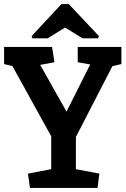

<svg xmlns="http://www.w3.org/2000/svg" viewBox="-21 -921 617 941"><path d="M126 0 116 -70 230 -92V-253L40 -597L-1 -607V-691H234L246 -616L176 -603L305 -374L421 -605L360 -616V-691H574V-607L530 -597L351 -250V-92L466 -70L457 0ZM138 -733 134 -744 280 -901H316L464 -744L459 -733H384L298 -786L212 -733Z"/></svg>

Font: Kreon SemiBold
Style: Regular
Weight: 600
Designer: Julia Petretta
Foundry: Julia Petretta and Eli Heuer
Version: Version 2.002